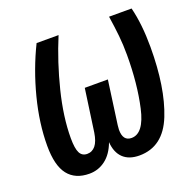

<svg xmlns="http://www.w3.org/2000/svg" viewBox="-124 -819 973 961"><g transform="rotate(-20 362.0 -338.5)"><path d="M42 -189Q42 -309 76 -441Q110 -573 168 -691H285Q233 -566 199.5 -431.5Q166 -297 166 -185Q166 -130 178 -106.5Q190 -83 217 -83Q244 -83 261.5 -104.5Q279 -126 286 -171L318 -398H441L409 -166Q407 -148 407 -142Q407 -82 453 -82Q518 -82 545.5 -204.5Q573 -327 573 -480Q573 -535 568 -583.5Q563 -632 554 -691H674Q697 -599 697 -478Q697 -262 642 -124Q587 14 460 14Q405 14 374 -15.5Q343 -45 339 -101Q318 -44 280 -15Q242 14 194 14Q119 14 80.5 -35Q42 -84 42 -189Z"/></g></svg>

Font: Fira Sans Extra Condensed Medium
Style: Italic
Weight: 500
Width: 3
Italic angle: -8°
Designer: Carrois Corporate & Edenspiekermann AG
Foundry: Carrois Corporate GbR & Edenspiekermann AG
Version: Version 4.203